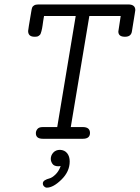

<svg xmlns="http://www.w3.org/2000/svg" viewBox="-20 -631 635 873"><path d="M107.9 -490.2Q107.9 -495.1 122.1 -578.1Q124 -590.3 126 -596.2Q127.9 -602.1 135 -606.4Q142.1 -610.8 154.8 -610.8H563Q595.2 -610.8 595.2 -585Q595.2 -583 592.5 -566.9Q589.8 -550.8 585.9 -526.4Q582 -502 580.1 -490.2Q577.1 -464.4 549.8 -463.9H547.9Q518.1 -463.9 518.1 -487.8Q518.1 -491.7 528.8 -558.1H386.2L301.8 -53.2H358.9Q388.7 -52.2 389.2 -26.9Q389.2 0 356.9 0H174.8Q142.6 0 143.1 -25.9Q143.1 -35.6 150.1 -44.4Q157.2 -53.2 173.8 -53.2H240.2L324.2 -558.1H180.2Q178.2 -548.3 176.5 -536.1Q174.8 -523.9 173.8 -516.8Q172.9 -509.8 171.4 -502Q169.9 -494.1 168.5 -489.5Q167 -484.9 165.5 -480Q164.1 -475.1 161.6 -472.7Q159.2 -470.2 156 -468Q152.8 -465.8 148.9 -464.8Q145 -463.9 140.1 -463.9H136.2Q107.9 -464.4 107.9 -490.2ZM174.8 203.1Q174.8 194.3 183.8 188.7Q192.9 183.1 204.8 180.2Q216.8 177.2 231.9 162.8Q247.1 148.4 255.9 124Q254.9 124 251.5 124.5Q248 125 245.1 125Q226.1 125 218.5 114Q210.9 103 210.9 91.3Q210.9 75.2 222.4 62.7Q233.9 50.3 252.9 50.3Q273.9 51.3 285.4 65.7Q296.9 80.1 296.9 103Q296.9 148.9 259.5 185.5Q222.2 222.2 192.9 222.2Q186 222.2 180.4 216.6Q174.8 210.9 174.8 203.1Z"/></svg>

Font: CMU Typewriter Text
Style: LightOblique
Weight: 200
Italic angle: -9.46001°
Version: Version 0.7.0